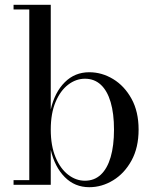

<svg xmlns="http://www.w3.org/2000/svg" viewBox="-20 -770 648 800"><path d="M352 10Q291.5 10 249.8 -32.2Q208 -74.5 191.5 -145.5V0H36.5V-19.5H102V-730.5H36.5V-750H191.5V-314Q208 -385.5 249.8 -427.2Q291.5 -469 352 -469Q404.5 -469 451.5 -440.5Q498.5 -412 528 -358.5Q557.5 -305 557.5 -230Q557.5 -155 528 -101.2Q498.5 -47.5 451.5 -18.8Q404.5 10 352 10ZM334 -17Q373 -17 400 -42.2Q427 -67.5 441 -115.2Q455 -163 455 -230Q455 -297 441 -344.5Q427 -392 400 -417Q373 -442 334 -442Q296.5 -442 264 -417.2Q231.5 -392.5 211.5 -345Q191.5 -297.5 191.5 -230Q191.5 -162.5 211.5 -114.8Q231.5 -67 264 -42Q296.5 -17 334 -17Z"/></svg>

Font: Bodoni Moda SC 11pt
Style: Regular
Weight: 400
Version: Version 2.005